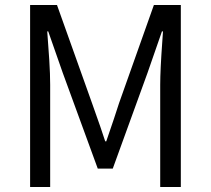

<svg xmlns="http://www.w3.org/2000/svg" viewBox="-20 -753 849 773"><path d="M209.4 -733 350.6 -337.4 383.8 -243.2 403.6 -184H407.8Q423 -227.2 438.6 -274.4Q449.6 -307.8 459.2 -337.4L599.6 -733H708V0H625V-411.8Q625 -470.6 633.4 -585.8L636.2 -626.6H632L574 -459.8L434 -74.2H373.6L232.6 -459.8L174.2 -626.6H170.2Q174.8 -569.4 178.4 -511.4Q182 -453.4 182 -411.8V0H101.2V-733Z"/></svg>

Font: 寒蝉端黑体 Light
Style: Regular
Weight: 300
Designer: ChillDuanSans {Warren2060}; 
Source Han Sans {Ryoko NISHIZUKA 西塚涼子 (kana, bopomofo & ideographs); Paul D. Hunt (Latin, G
Foundry: ChillType&Adobe
Version: Version 1.300;Glyphs 3.3 (3306)